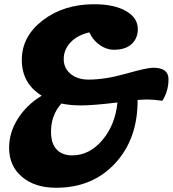

<svg xmlns="http://www.w3.org/2000/svg" viewBox="-20 -795 816 907"><path d="M245 92Q145 92 84 40.5Q23 -11 23 -97Q23 -169 64.5 -234.5Q106 -300 177 -343Q83 -401 83 -512Q83 -623 182 -699Q281 -775 425 -775Q519 -775 575 -743Q631 -711 631 -658Q631 -614 602 -587Q573 -560 518 -560Q483 -560 451 -582.5Q419 -605 402 -642Q345 -629 313 -594.5Q281 -560 281 -516Q281 -473 313.5 -446Q346 -419 398 -419Q477 -419 575.5 -447Q674 -475 704 -475Q776 -475 776 -421Q776 -365 747 -319Q704 -325 674 -325Q662 -325 630 -323Q631 -139 524 -23.5Q417 92 245 92ZM362 -297Q312 -297 270 -306Q221 -251 221 -173Q221 -117 247.5 -89Q274 -61 321 -61Q402 -61 463 -132.5Q524 -204 535 -311Q421 -297 362 -297Z"/></svg>

Font: Lemonada
Style: Bold
Weight: 700
Designer: Mohamed Gaber (Arabic), Eduardo Tunni (Latin)
Foundry: Kief Type Foundry
Version: Version 4.004